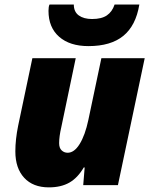

<svg xmlns="http://www.w3.org/2000/svg" viewBox="-20 -807 662 837"><path d="M237.8 -183.1Q237.8 -161.6 248.8 -151.4Q259.8 -141.1 274.9 -141.1Q303.7 -141.1 327.4 -179.4Q351.1 -217.8 365.2 -284.2L421.9 -553.2H610.8L494.1 0H342.8L349.1 -77.1H345.2Q318.8 -31.7 282.5 -11Q246.1 9.8 192.9 9.8Q124 9.8 85.4 -32Q46.9 -73.7 46.9 -147Q46.9 -198.7 59.1 -258.8L121.1 -553.2H310.1L247.1 -252Q237.8 -211.9 237.8 -183.1ZM587.4 -787.1Q572.3 -695.3 517.6 -650.6Q462.9 -606 365.7 -606Q284.2 -606 237.8 -646.7Q191.4 -687.5 191.4 -759.8Q191.4 -778.3 195.8 -787.1H301.8Q301.8 -755.4 323.5 -739.7Q345.2 -724.1 381.3 -724.1Q422.9 -724.1 446 -740Q469.2 -755.9 479.5 -787.1Z"/></svg>

Font: Open Sans Extrabold
Style: Italic
Weight: 800
Italic angle: -12°
Foundry: Ascender Corporation
Version: Version 1.10